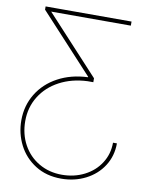

<svg xmlns="http://www.w3.org/2000/svg" viewBox="-100 -799 833 1085"><g transform="rotate(10 316.5 -256.5)"><path d="M603.5 -35.2Q603.5 37.1 566.9 94.2Q530.3 151.4 466.8 183.6Q403.3 215.8 327.1 215.8Q241.7 215.8 178.5 175.8Q115.2 135.7 82 70.3Q48.8 4.9 48.8 -70.3Q48.8 -154.3 90.3 -222.4Q131.8 -290.5 206.5 -330.8Q281.2 -371.1 377.9 -375V-377.9L72.3 -709V-727.5H565.4V-704.1H95.7V-717.8L412.1 -375V-352.5H378.9Q289.1 -348.6 219.2 -311.5Q149.4 -274.4 110.4 -211.7Q71.3 -148.9 71.3 -70.3Q71.3 4.9 104.2 65.2Q137.2 125.5 195.6 159.4Q253.9 193.4 327.1 193.4Q397.9 193.4 456.1 163.8Q514.2 134.3 547.6 82Q581.1 29.8 581.1 -35.2Z"/></g></svg>

Font: Intratopia Thin
Style: Regular
Weight: 100
Designer: Rasmus Andersson
Foundry: rsms
Version: Version 3.000;Glyphs 3.2.3 (3260)